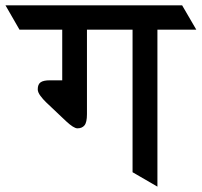

<svg xmlns="http://www.w3.org/2000/svg" viewBox="-74 -677 745 709"><path d="M155.8 -614.7H247.1V-255.4Q247.1 -225.1 238 -214.1Q229 -203.1 211.9 -203.1Q198.2 -203.1 169.9 -229.5L96.2 -299.3Q84.5 -310.5 75 -323.5Q65.4 -336.4 65.4 -347.2Q65.4 -365.7 75.9 -373Q86.4 -380.4 109.4 -380.4H155.8ZM394.5 -657.2 446.3 -567.4H-2L-53.7 -657.2ZM598.6 -657.2 650.9 -567.4H199.2L147 -657.2ZM415.5 -41V-652.3H507.3V12.2Z"/></svg>

Font: Annapurna SIL
Style: Bold
Weight: 700
Designer: Peter Martin, Annie Olsen
Foundry: SIL International
Version: Version 2.000